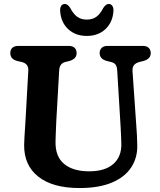

<svg xmlns="http://www.w3.org/2000/svg" viewBox="-20 -932 810 970"><path d="M589 -298 572 -578Q570.5 -597.5 563 -606.5Q555.5 -615.5 540 -619L520 -624Q483.5 -633.5 483.5 -664Q483.5 -680.5 493.8 -690.2Q504 -700 522.5 -700H702.5Q721 -700 731.2 -690.2Q741.5 -680.5 741.5 -664Q741.5 -648 732 -638.5Q722.5 -629 705 -624L685 -619Q666 -614 657 -603.2Q648 -592.5 649.5 -572L668.5 -298.5Q670.5 -273 671.8 -248.8Q673 -224.5 673.5 -198.5Q675 -135.5 643 -86.5Q611 -37.5 545.8 -9.8Q480.5 18 381.5 18Q246 18 173.2 -39.8Q100.5 -97.5 102 -201Q102 -215.5 103.5 -238.8Q105 -262 106.5 -285.8Q108 -309.5 109 -326L123 -575Q125 -611 88.5 -619L68.5 -623.5Q32 -632.5 32 -664Q32 -680.5 42.2 -690.2Q52.5 -700 71.5 -700H328Q347 -700 357 -690.2Q367 -680.5 367 -664Q367 -648 357.5 -638.5Q348 -629 331 -624L311 -619Q281 -612 279 -577L264.5 -322Q263 -290 262 -264Q261 -238 260.5 -217Q259 -141 304 -103.8Q349 -66.5 430 -66.5Q510.5 -66.5 552.5 -103.5Q594.5 -140.5 593 -206Q592 -238.5 591 -259Q590 -279.5 589 -298ZM418.5 -833Q447.5 -833 467.2 -847.5Q487 -862 501.5 -891.5Q515 -912 529 -912Q541 -912 547.8 -902Q554.5 -892 553 -875Q549 -818.5 512.2 -784.5Q475.5 -750.5 418.5 -750.5Q361.5 -750.5 324.8 -784.5Q288 -818.5 284 -875Q282.5 -892 289 -902Q295.5 -912 308 -912Q321.5 -912 335 -891.5Q350 -862 369.8 -847.5Q389.5 -833 418.5 -833Z"/></svg>

Font: Fraunces 9pt S100 SemiBold
Style: Regular
Weight: 600
Version: Version 1.000; ttfautohint (v1.8.3)